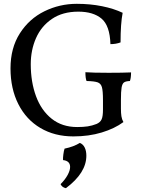

<svg xmlns="http://www.w3.org/2000/svg" viewBox="-20 -705 771 1005"><path d="M35 -347Q35 -454 84 -530.5Q133 -607 212.5 -646Q292 -685 382 -685Q452 -685 514 -672.5Q576 -660 622 -638Q611 -581 611 -483Q587 -474 558 -474Q555 -571 511.5 -607.5Q468 -644 390 -644Q308 -644 252 -606Q196 -568 168.5 -505.5Q141 -443 141 -369Q141 -276 168.5 -201.5Q196 -127 250.5 -83.5Q305 -40 384 -40Q416 -40 439 -43.5Q462 -47 485 -56Q504 -64 511.5 -79.5Q519 -95 519 -131V-181Q519 -229 513.5 -248.5Q508 -268 491 -274Q474 -280 433 -281Q427 -296 427 -327Q465 -324 549 -324Q624 -324 666 -326Q666 -297 660 -281Q638 -280 629 -273.5Q620 -267 616.5 -247Q613 -227 613 -181V-136Q613 -113 615.5 -96.5Q618 -80 626 -66Q580 -32 512.5 -11.5Q445 9 364 9Q266 9 191.5 -35Q117 -79 76 -160Q35 -241 35 -347ZM432 110Q432 200 325 280Q305 276 297 259Q321 235 334 211Q347 187 347 169Q347 137 310 133Q309 124 311.5 104Q314 84 318 73Q366 63 398 43Q415 50 423.5 67.5Q432 85 432 110Z"/></svg>

Font: Vollkorn SC
Style: Regular
Weight: 400
Designer: Friedrich Althausen
Foundry: Friedrich Althausen
Version: Version 4.015